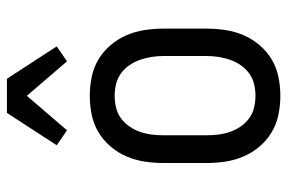

<svg xmlns="http://www.w3.org/2000/svg" viewBox="-154 -646 809 540"><g transform="rotate(-90 250.0 -376.5)"><path d="M250 8Q223 8 196.5 2.5Q170 -3 147.5 -16.5Q125 -30 107.5 -50.5Q90 -71 79.5 -95.5Q69 -120 65 -146.5Q61 -173 61 -200V-320Q61 -347 65 -373.5Q69 -400 79.5 -424.5Q90 -449 107.5 -469.5Q125 -490 147.5 -503.5Q170 -517 196.5 -522.5Q223 -528 250 -528Q277 -528 303.5 -522.5Q330 -517 352.5 -503.5Q375 -490 392.5 -469.5Q410 -449 420.5 -424.5Q431 -400 435 -373.5Q439 -347 439 -320V-200Q439 -173 435 -146.5Q431 -120 420.5 -95.5Q410 -71 392.5 -50.5Q375 -30 352.5 -16.5Q330 -3 303.5 2.5Q277 8 250 8ZM250 -62Q267 -62 283.5 -66Q300 -70 313.5 -80Q327 -90 336.5 -104Q346 -118 351.5 -134Q357 -150 359.5 -166.5Q362 -183 362 -200V-320Q362 -337 359.5 -353.5Q357 -370 351.5 -386Q346 -402 336.5 -416Q327 -430 313.5 -440Q300 -450 283.5 -454Q267 -458 250 -458Q233 -458 216.5 -454Q200 -450 186.5 -440Q173 -430 163.5 -416Q154 -402 148.5 -386Q143 -370 141 -353.5Q139 -337 139 -320V-200Q139 -183 141 -166.5Q143 -150 148.5 -134Q154 -118 163.5 -104Q173 -90 186.5 -80Q200 -70 216.5 -66Q233 -62 250 -62ZM153 -592 111 -621 202 -761H298L389 -621L347 -592L250 -705Z"/></g></svg>

Font: Iosevka Curly Slab
Style: Regular
Weight: 400
Monospace: yes
Designer: Belleve Invis
Foundry: Belleve Invis
Version: Version 22.1.2; ttfautohint (v1.8.4)